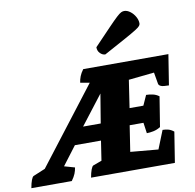

<svg xmlns="http://www.w3.org/2000/svg" viewBox="-148 -1038 1157 1137"><g transform="rotate(-10 430.0 -469.0)"><path d="M-51 0Q-46 -29 -39 -47.5Q-32 -66 -25 -69L47 -99L398 -555L342 -565Q345 -585 352 -603Q359 -621 374 -641H886L857 -458Q822 -458 809.5 -463.5Q797 -469 795 -478L783 -548L629 -532L604 -366H687L714 -426Q732 -426 753 -421.5Q774 -417 791 -404L762 -224Q741 -211 719 -206.5Q697 -202 679 -202L670 -266H587L563 -110L730 -95L774 -205Q792 -205 808.5 -200.5Q825 -196 841 -183L812 0H308Q313 -29 320 -47.5Q327 -66 334 -69L386 -88L404 -206H247L162 -94L225 -76Q222 -57 215 -39.5Q208 -22 192 0ZM314 -306H420L449 -481ZM518 -704Q502 -704 487.5 -718Q473 -732 473 -755Q536 -821 571.5 -858Q607 -895 625.5 -912Q644 -929 653.5 -933.5Q663 -938 672 -938Q690 -938 708 -924.5Q726 -911 737.5 -890.5Q749 -870 749 -850Q749 -843 743.5 -835.5Q738 -828 716.5 -814.5Q695 -801 648 -775Q601 -749 518 -704Z"/></g></svg>

Font: Petrona Black
Style: Italic
Weight: 900
Italic angle: -9°
Designer: Ringo R. Seeber
Foundry: Ringo R. Seeber
Version: Version 2.001; ttfautohint (v1.8.3)